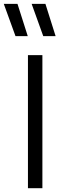

<svg xmlns="http://www.w3.org/2000/svg" viewBox="-50 -990 340 1010"><path d="M97 0V-700H173V0ZM242.5 -800H177.5L116.5 -969.5H189ZM96 -800H31.5L-30 -969.5H42Z"/></svg>

Font: Geologica ExtraLight
Style: Regular
Weight: 200
Designer: Sindre Bremnes, Frode Helland
Foundry: Monokrom Skriftforlag AS
Version: Version 1.010; ttfautohint (v1.8.4.7-5d5b);gftools[0.9.28]